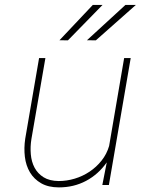

<svg xmlns="http://www.w3.org/2000/svg" viewBox="-20 -770 627 799"><path d="M405.8 0 424.3 -94.2Q389.2 -44.4 338.1 -17.3Q287.1 9.8 225.1 9.8Q181.2 9.8 151.4 -7.3Q121.6 -24.4 104.7 -52.7Q87.9 -81.1 83.5 -117.4Q79.1 -153.8 85 -192.9L142.6 -528.3H168.9L110.8 -191.9Q105.5 -159.7 108.2 -128.2Q110.8 -96.7 124 -72Q137.2 -47.4 161.6 -32.2Q186 -17.1 224.1 -16.6Q257.8 -16.6 291 -26.6Q324.2 -36.6 352.8 -55.7Q381.3 -74.7 402.8 -101.8Q424.3 -128.9 434.1 -162.6L496.6 -528.3H523.9L433.1 0ZM502 -749.5H545.4L378.9 -602.1L341.8 -602.5ZM366.2 -749.5H406.7L262.7 -602.1L227.5 -602.5Z"/></svg>

Font: Roboto Mono Thin
Style: Italic
Weight: 250
Designer: Google
Version: Version 2.000985; 2015; ttfautohint (v1.3)